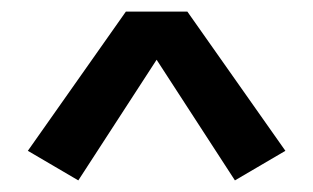

<svg xmlns="http://www.w3.org/2000/svg" viewBox="-20 -755 540 331"><path d="M115 -444 28 -495 197 -735H303L472 -495L385 -444L250 -652Z"/></svg>

Font: Iosevka SS18 Semibold
Style: Regular
Weight: 600
Monospace: yes
Designer: Belleve Invis
Foundry: Belleve Invis
Version: Version 25.1.1; ttfautohint (v1.8.4)